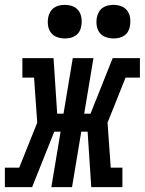

<svg xmlns="http://www.w3.org/2000/svg" viewBox="-60 -769 595 789"><path d="M-40 0V-80H19L93 -265L80 -450H32V-530H160L175 -302H201L239 -530H324L286 -302H312L403 -530H515V-450H456L382 -265L395 -80H443V0H315L300 -228H274L236 0H151L189 -228H163L72 0ZM406 -611Q390 -611 374.5 -616.5Q359 -622 349.5 -634.5Q340 -647 337.5 -663.5Q335 -680 338 -697Q340 -708 346 -719Q352 -730 362 -737Q372 -744 383.5 -746.5Q395 -749 406 -749Q423 -749 438 -743.5Q453 -738 462.5 -725.5Q472 -713 474.5 -696.5Q477 -680 474 -663Q473 -652 467 -641Q461 -630 451 -623Q441 -616 429.5 -613.5Q418 -611 406 -611ZM206 -611Q190 -611 174.5 -616.5Q159 -622 149.5 -634.5Q140 -647 137.5 -663.5Q135 -680 138 -697Q140 -708 146 -719Q152 -730 162 -737Q172 -744 183.5 -746.5Q195 -749 206 -749Q223 -749 238 -743.5Q253 -738 262.5 -725.5Q272 -713 274.5 -696.5Q277 -680 274 -663Q273 -652 267 -641Q261 -630 251 -623Q241 -616 229.5 -613.5Q218 -611 206 -611Z"/></svg>

Font: Iosevka Curly Slab MdObl
Style: Regular
Weight: 500
Italic angle: -9°
Monospace: yes
Designer: Belleve Invis
Foundry: Belleve Invis
Version: Version 11.0.0; ttfautohint (v1.8.3)